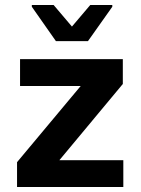

<svg xmlns="http://www.w3.org/2000/svg" viewBox="-20 -746 561 766"><path d="M48 0V-99L302 -403H60V-510H470V-411L217 -107H472V0ZM203 -582 107 -719V-726H194L267 -640L340 -726H428V-719L331 -582Z"/></svg>

Font: Saira SemiBold
Style: Regular
Weight: 600
Designer: Hector Gatti with collaboration of the Omnibus-Type team
Foundry: Omnibus-Type
Version: Version 1.100; ttfautohint (v1.8.3)